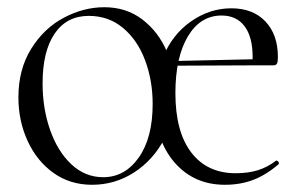

<svg xmlns="http://www.w3.org/2000/svg" viewBox="-20 -500 818 532"><path d="M31 -230Q31 -308 66.5 -365Q102 -422 157 -451Q212 -480 269 -480Q330 -480 374.5 -446Q419 -412 442.5 -357Q466 -302 466 -242Q466 -174 435.5 -115.5Q405 -57 352 -22.5Q299 12 235 12Q174 12 128 -21Q82 -54 56.5 -109.5Q31 -165 31 -230ZM403 -212Q403 -277 382 -333Q361 -389 321 -422.5Q281 -456 226 -456Q165 -456 131.5 -407Q98 -358 98 -269Q98 -199 119 -139.5Q140 -80 178 -44.5Q216 -9 266 -9Q326 -9 364.5 -63.5Q403 -118 403 -212ZM405 -228 466 -242Q466 -135 510 -77.5Q554 -20 633 -20Q668 -20 695 -28.5Q722 -37 745 -55H746Q749 -55 751.5 -51.5Q754 -48 752 -45Q717 -15 681.5 -1.5Q646 12 603 12Q517 12 463 -50.5Q409 -113 405 -228ZM465 -331 691 -336V-319L466 -318ZM621 -477Q681 -477 715.5 -440.5Q750 -404 750 -342Q750 -329 747.5 -324Q745 -319 738 -319H679Q680 -327 680 -342Q680 -398 657.5 -427.5Q635 -457 594 -457Q535 -457 500.5 -399Q466 -341 466 -242L432 -342Q457 -404 509 -440.5Q561 -477 621 -477Z"/></svg>

Font: Cormorant Unicase
Style: Regular
Weight: 400
Designer: Christian Thalmann (Catharsis Fonts)
Foundry: Catharsis Fonts
Version: Version 4.000